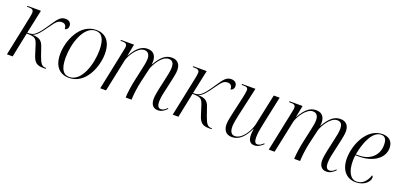

<svg xmlns="http://www.w3.org/2000/svg" viewBox="1 -1248 4048 1959"><g transform="rotate(20 2025.5 -268.0)"><path d="M437 4H466L468 -6H458C422 -6 403 -29 377 -103L344 -198C325 -254 292 -275 221 -276C267 -290 304 -344 352 -411C402 -482 421 -500 461 -500C493 -500 510 -480 510 -443C530 -445 546 -462 546 -490C546 -525 521 -545 483 -545C429 -545 405 -509 354 -434C309 -367 281 -329 252 -304C228 -284 211 -278 163 -278L218 -536H72L70 -526H86C121 -526 142 -520 142 -488C142 -476 138 -455 134 -433L44 0H106L161 -268C252 -268 264 -254 285 -193L317 -92C339 -22 366 4 437 4Z M718 10C900 10 982 -204 982 -346C982 -488 910 -546 818 -546C638 -546 553 -333 553 -188C553 -54 621 10 718 10ZM720 0C657 0 618 -46 618 -174C618 -328 685 -536 814 -536C881 -536 917 -483 917 -360C917 -211 853 0 720 0Z M1684 10C1725 10 1753 -11 1781 -39L1776 -47C1752 -24 1735 -11 1710 -11C1678 -11 1668 -41 1668 -80C1668 -103 1672 -132 1677 -157L1715 -328C1722 -362 1733 -406 1733 -442C1733 -499 1707 -544 1639 -544C1573 -544 1524 -504 1469 -408H1467C1469 -418 1470 -429 1470 -439C1470 -497 1445 -544 1375 -544C1312 -544 1259 -505 1206 -408H1204L1229 -536H1087L1085 -526H1098C1138 -526 1156 -520 1156 -489C1156 -481 1154 -465 1150 -448L1057 0H1120L1194 -351C1203 -396 1273 -521 1348 -521C1396 -521 1408 -482 1408 -446C1408 -409 1397 -364 1388 -323L1363 -209C1348 -143 1334 -55 1333 0H1397C1398 -55 1410 -142 1423 -199L1460 -358C1472 -398 1535 -521 1613 -521C1662 -521 1670 -482 1670 -447C1670 -409 1658 -359 1650 -323L1622 -196C1613 -154 1606 -115 1606 -83C1606 -30 1630 10 1684 10Z M2237 4H2266L2268 -6H2258C2222 -6 2203 -29 2177 -103L2144 -198C2125 -254 2092 -275 2021 -276C2067 -290 2104 -344 2152 -411C2202 -482 2221 -500 2261 -500C2293 -500 2310 -480 2310 -443C2330 -445 2346 -462 2346 -490C2346 -525 2321 -545 2283 -545C2229 -545 2205 -509 2154 -434C2109 -367 2081 -329 2052 -304C2028 -284 2011 -278 1963 -278L2018 -536H1872L1870 -526H1886C1921 -526 1942 -520 1942 -488C1942 -476 1938 -455 1934 -433L1844 0H1906L1961 -268C2052 -268 2064 -254 2085 -193L2117 -92C2139 -22 2166 4 2237 4Z M2732 10C2773 10 2805 -15 2828 -38L2822 -45C2801 -25 2782 -10 2757 -10C2731 -10 2723 -36 2723 -77C2723 -111 2731 -165 2739 -200L2810 -536H2746L2675 -201C2662 -134 2595 -11 2513 -11C2474 -11 2457 -41 2457 -97C2457 -127 2469 -187 2478 -227L2547 -536H2402L2400 -526H2414C2454 -526 2470 -521 2470 -493C2470 -480 2464 -446 2458 -417L2414 -222C2406 -184 2393 -132 2393 -97C2393 -39 2419 9 2488 9C2564 9 2621 -47 2667 -145H2670C2665 -116 2664 -94 2664 -79C2664 -27 2682 10 2732 10Z M3514 10C3555 10 3583 -11 3611 -39L3606 -47C3582 -24 3565 -11 3540 -11C3508 -11 3498 -41 3498 -80C3498 -103 3502 -132 3507 -157L3545 -328C3552 -362 3563 -406 3563 -442C3563 -499 3537 -544 3469 -544C3403 -544 3354 -504 3299 -408H3297C3299 -418 3300 -429 3300 -439C3300 -497 3275 -544 3205 -544C3142 -544 3089 -505 3036 -408H3034L3059 -536H2917L2915 -526H2928C2968 -526 2986 -520 2986 -489C2986 -481 2984 -465 2980 -448L2887 0H2950L3024 -351C3033 -396 3103 -521 3178 -521C3226 -521 3238 -482 3238 -446C3238 -409 3227 -364 3218 -323L3193 -209C3178 -143 3164 -55 3163 0H3227C3228 -55 3240 -142 3253 -199L3290 -358C3302 -398 3365 -521 3443 -521C3492 -521 3500 -482 3500 -447C3500 -409 3488 -359 3480 -323L3452 -196C3443 -154 3436 -115 3436 -83C3436 -30 3460 10 3514 10Z M3832 10C3927 10 3979 -50 3979 -92C3979 -105 3974 -111 3968 -114C3946 -50 3906 0 3838 0C3773 0 3732 -69 3732 -184C3732 -205 3734 -236 3737 -248H3776C3925 -248 4040 -323 4040 -435C4040 -505 3998 -546 3926 -546C3757 -546 3666 -340 3666 -190C3666 -57 3737 10 3832 10ZM3771 -258H3738C3765 -408 3827 -535 3914 -535C3956 -535 3976 -508 3976 -445C3976 -333 3893 -258 3771 -258Z"/></g></svg>

Font: Noto Serif Display SemiCondensed Light
Style: Italic
Weight: 300
Width: 4
Italic angle: -12°
Designer: Monotype Design Team
Foundry: Monotype Imaging Inc.
Version: Version 2.009